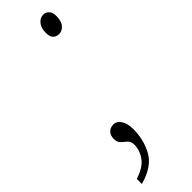

<svg xmlns="http://www.w3.org/2000/svg" viewBox="-277 -546 691 691"><g transform="rotate(-45 68.5 -201.0)"><path d="M133 -452Q101 -452 101 -489Q101 -513 112.5 -527.5Q124 -542 141 -542Q153 -542 162 -533Q171 -524 171 -505Q171 -478 159 -465Q147 -452 133 -452ZM-39 140V114Q4 101 23 75.5Q42 50 42 21Q42 4 32.5 -4Q23 -12 13.5 -20.5Q4 -29 4 -47Q4 -63 13.5 -73.5Q23 -84 40 -84Q57 -84 68 -67Q79 -50 79 -21Q79 33 54.5 77Q30 121 -39 140Z"/></g></svg>

Font: Noto Serif Tamil ExtraCondensed ExtraLight
Style: Italic
Weight: 200
Width: 2
Italic angle: -12°
Designer: Indian Type Foundry, Tom Grace, and the Monotype Design Team
Foundry: Monotype Imaging Inc.
Version: Version 2.003; ttfautohint (v1.8.4.7-5d5b)